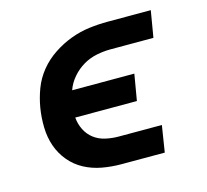

<svg xmlns="http://www.w3.org/2000/svg" viewBox="-82 -613 763 707"><g transform="rotate(-15 300.0 -260.0)"><path d="M298 0Q261 0 225 -6.5Q189 -13 158 -29.5Q127 -46 104.5 -73Q82 -100 70.5 -133Q59 -166 58 -203.5Q57 -241 63 -278Q69 -314 82 -348.5Q95 -383 119 -412.5Q143 -442 175.5 -463.5Q208 -485 243 -498Q278 -511 313.5 -515.5Q349 -520 385 -520H549L532 -419H368Q342 -419 315 -413.5Q288 -408 264 -394Q240 -380 221 -358Q202 -336 193 -310H430L413 -210H178Q180 -185 191 -163Q202 -141 221 -126.5Q240 -112 264.5 -106.5Q289 -101 315 -101H479L463 0Z"/></g></svg>

Font: Iosevka SS04 Extended Oblique
Style: Bold
Weight: 700
Width: 7
Italic angle: -9°
Monospace: yes
Designer: Belleve Invis
Foundry: Belleve Invis
Version: Version 19.0.0; ttfautohint (v1.8.4)